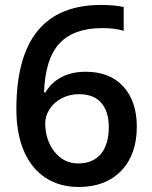

<svg xmlns="http://www.w3.org/2000/svg" viewBox="-20 -743 611 773"><path d="M45.9 -304.2Q45.9 -723.1 387.2 -723.1Q440.9 -723.1 478 -714.8V-619.1Q440.9 -629.9 392.1 -629.9Q277.3 -629.9 219.7 -568.4Q162.1 -506.8 157.2 -371.1H163.1Q186 -410.6 227.5 -432.4Q269 -454.1 325.2 -454.1Q422.4 -454.1 476.6 -394.5Q530.8 -335 530.8 -232.9Q530.8 -120.6 468 -55.4Q405.3 9.8 296.9 9.8Q220.2 9.8 163.6 -27.1Q106.9 -64 76.4 -134.5Q45.9 -205.1 45.9 -304.2ZM294.9 -85Q354 -85 386 -123Q418 -161.1 418 -231.9Q418 -293.5 387.9 -328.6Q357.9 -363.8 297.9 -363.8Q260.7 -363.8 229.5 -347.9Q198.2 -332 180.2 -304.4Q162.1 -276.9 162.1 -248Q162.1 -179.2 199.5 -132.1Q236.8 -85 294.9 -85Z"/></svg>

Font: f41525491657056   
Style: Regular
Weight: 600
Foundry: Ascender Corporation
Version: Version 1.10